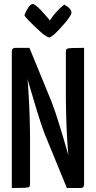

<svg xmlns="http://www.w3.org/2000/svg" viewBox="-20 -939 480 959"><path d="M314 0 202 -273Q195 -291 185 -321Q175 -351 164 -387Q153 -423 142.5 -459Q132 -495 123 -525Q114 -555 109 -573.5Q104 -592 104 -592L51 -646L57 -700H127L237 -432Q245 -412 255.5 -381Q266 -350 277 -314.5Q288 -279 298 -244.5Q308 -210 316.5 -181Q325 -152 330 -134.5Q335 -117 335 -117L391 -54L383 0ZM39 0V-682Q39 -700 57 -700L130 -682L117 -549Q119 -533 120.5 -509Q122 -485 123.5 -456.5Q125 -428 126.5 -399Q128 -370 128.5 -343Q129 -316 129.5 -294Q130 -272 130 -259V-18Q130 -9 126 -5.5Q122 -2 103.5 -1Q85 0 39 0ZM383 0 309 -18 321 -170Q319 -188 317.5 -211.5Q316 -235 314.5 -261.5Q313 -288 312 -315Q311 -342 310.5 -367Q310 -392 309.5 -413Q309 -434 309 -448V-682Q309 -691 313.5 -694.5Q318 -698 337 -699Q356 -700 400 -700V-18Q400 0 383 0ZM226 -752Q220 -752 207 -760.5Q194 -769 178.5 -783.5Q163 -798 147 -813Q131 -828 119 -841Q107 -854 102 -862Q108 -881 120.5 -900Q133 -919 143 -919Q149 -919 159.5 -911Q170 -903 182 -890.5Q194 -878 205 -865.5Q216 -853 222.5 -845Q229 -837 229 -837Q247 -864 263.5 -881.5Q280 -899 290.5 -907.5Q301 -916 301 -916Q318 -907 327.5 -896.5Q337 -886 337 -876Q337 -869 327.5 -854.5Q318 -840 303 -822.5Q288 -805 272.5 -788.5Q257 -772 244 -762Q231 -752 226 -752Z"/></svg>

Font: Yanone Kaffeesatz Medium
Style: Regular
Weight: 500
Designer: Yanone (Cyrillic: Daniel Pouzeot, Huerta Tipografica, and Cyreal)
Foundry: Yanone
Version: Version 2.003